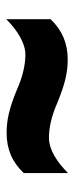

<svg xmlns="http://www.w3.org/2000/svg" viewBox="162 -650 231 594"><g transform="rotate(-90 277.0 -352.5)"><path d="M259 -289C316 -266 351 -258 391 -258C441 -258 482 -276 515 -311V-448C481 -414 441 -389 406 -389C376 -389 340 -396 295 -416C239 -439 203 -447 163 -447C112 -447 72 -429 39 -394V-257C74 -292 112 -316 148 -316C179 -316 214 -309 259 -289Z"/></g></svg>

Font: Noto Sans Thai Looped SemiCondensed Black
Style: Regular
Weight: 900
Width: 4
Designer: Sasikarn Vongin, Ben Mitchell
Foundry: The Fontpad Ltd
Version: Version 1.001